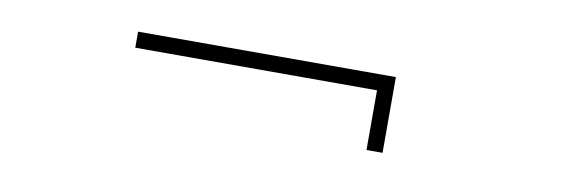

<svg xmlns="http://www.w3.org/2000/svg" viewBox="-28 -433 1107 377"><g transform="rotate(10 525.0 -244.5)"><path d="M739.5 -320V-169H707.5V-288H225.5V-320Z"/></g></svg>

Font: League Mono Extended Thin
Style: Regular
Weight: 100
Width: 9
Designer: Tyler Finck
Foundry: The League of Moveable Type / Tyler Finck
Version: Version 2.210